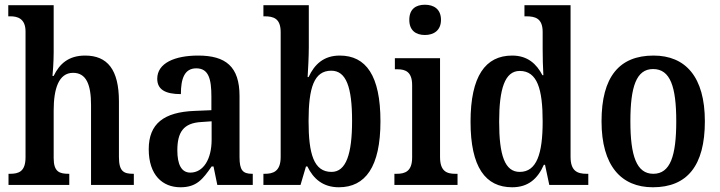

<svg xmlns="http://www.w3.org/2000/svg" viewBox="-20 -782 3044 812"><path d="M16 0H273V-47H270C232 -47 207 -55 207 -113V-315C207 -406 228 -474 289 -474C345 -474 365 -424 365 -338V0H546V-47H544C504 -47 483 -56 483 -118V-353C483 -488 434 -547 340 -547C271 -547 232 -513 207 -461H202C203 -471 207 -520 207 -560V-760H15V-713H24C52 -713 88 -705 88 -649V-117C88 -56 59 -47 22 -47H16Z M743 10C811 10 837 -23 875 -78H883L899 0H1049V-47H1046C1006 -47 993 -63 993 -118V-376C993 -501 934 -547 818 -547C719 -547 645 -515 645 -449C645 -404 678 -384 745 -384C745 -449 760 -493 810 -493C863 -493 874 -447 874 -373V-316L803 -313C673 -308 609 -259 609 -151C609 -41 668 10 743 10ZM785 -52C747 -52 730 -87 730 -146C730 -222 755 -262 832 -266L875 -269V-191C875 -109 840 -52 785 -52Z M1413 10C1525 10 1589 -76 1589 -269C1589 -462 1528 -547 1417 -547C1349 -547 1310 -510 1285 -456H1281C1283 -485 1286 -547 1286 -582V-760H1094V-713H1099C1137 -713 1167 -704 1167 -646V-118C1167 -56 1134 -47 1100 -47H1094V0H1251L1274 -78H1280C1305 -26 1346 10 1413 10ZM1382 -55C1307 -55 1285 -131 1285 -270C1285 -411 1308 -483 1381 -483C1444 -483 1469 -414 1469 -271C1469 -131 1444 -55 1382 -55Z M1777 -634C1814 -634 1845 -653 1845 -698C1845 -744 1814 -762 1777 -762C1739 -762 1711 -744 1711 -698C1711 -653 1739 -634 1777 -634ZM1648 0H1915V-47H1905C1869 -47 1841 -58 1841 -118V-536H1650V-489H1661C1695 -489 1723 -478 1723 -422V-116C1723 -58 1694 -47 1658 -47H1648Z M2146 10C2214 10 2254 -26 2280 -85H2285L2303 0H2468V-47H2461C2421 -47 2393 -59 2393 -119V-760H2198V-713H2205C2243 -713 2275 -705 2275 -647V-575C2275 -539 2276 -497 2278 -464H2274C2249 -512 2211 -547 2146 -547C2033 -547 1970 -460 1970 -267C1970 -75 2033 10 2146 10ZM2178 -55C2115 -55 2091 -125 2091 -267C2091 -406 2115 -482 2178 -482C2252 -482 2275 -406 2275 -268C2275 -132 2250 -55 2178 -55Z M2741 10C2886 10 2961 -81 2961 -269C2961 -457 2879 -547 2744 -547C2599 -547 2524 -457 2524 -269C2524 -81 2607 10 2741 10ZM2743 -47C2672 -47 2646 -123 2646 -269C2646 -415 2671 -490 2742 -490C2815 -490 2840 -415 2840 -269C2840 -123 2815 -47 2743 -47Z"/></svg>

Font: Noto Serif Armenian Condensed SemiBold
Style: Regular
Weight: 600
Width: 3
Designer: Monotype Design Team
Foundry: Monotype Imaging Inc.
Version: Version 2.008